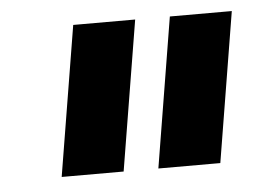

<svg xmlns="http://www.w3.org/2000/svg" viewBox="-33 -766 487 364"><g transform="rotate(-5 210.0 -584.5)"><path d="M235.8 -727.3 188.9 -442.1H71L117.9 -727.3ZM419.7 -727.3 372.9 -442.1H255L301.8 -727.3Z"/></g></svg>

Font: Inter UI Extra Bold
Style: Italic
Weight: 800
Italic angle: 9.39999°
Designer: Rasmus Andersson
Foundry: rsms
Version: 3.2;8d6f07862